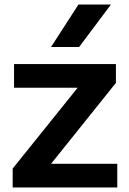

<svg xmlns="http://www.w3.org/2000/svg" viewBox="-20 -828 568 848"><path d="M36 0V-83.5L323 -440.5H42V-545H492V-462L205.5 -104.5H498V0ZM205.5 -620.5 326.5 -808H470L329.5 -620.5Z"/></svg>

Font: Encode Sans Semi Expanded SemiBold
Style: Regular
Weight: 600
Width: 6
Designer: Multiple Designers
Foundry: Impallari Type
Version: Version 3.000; ttfautohint (v1.8.3) -l 8 -r 50 -G 200 -x 14 